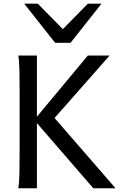

<svg xmlns="http://www.w3.org/2000/svg" viewBox="-20 -1011 680 1031"><path d="M178.2 -384.3 451.7 -712.9H568.8L272.9 -377.4L600.6 0H481L178.2 -350.1V0H78.1Q83.5 -29.3 84.5 -84.7Q85.4 -140.1 85.4 -212.4V-500.5Q85.4 -572.8 84.5 -628.2Q83.5 -683.6 78.1 -712.9H178.2ZM183.1 -991.2 317.4 -854.5 451.7 -991.2H524.9L358.9 -781.2H275.9L109.9 -991.2Z"/></svg>

Font: Andika APac
Style: Regular
Weight: 400
Designer: Victor Gaultney, Annie Olsen, Julie Remington, Don Collingsworth, Eric Hays, Becca Hirsbrunner
Foundry: SIL International
Version: Version 5.000